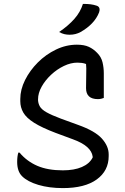

<svg xmlns="http://www.w3.org/2000/svg" viewBox="-20 -949 640 984"><path d="M374 -720Q411 -720 435 -709Q459 -698 478 -678Q499 -657 505.5 -629.5Q512 -602 512 -573V-447Q507 -445 499 -443Q491 -441 482 -441Q421 -441 421 -497Q421 -549 422 -574.5Q423 -600 421 -621Q411 -625 399.5 -626.5Q388 -628 377 -628Q343 -628 307.5 -611Q272 -594 242 -566Q212 -538 193.5 -505Q175 -472 175 -440V-435Q176 -418 184.5 -403Q193 -388 218.5 -373.5Q244 -359 292 -341L380 -309Q467 -278 502 -239Q537 -200 537 -158V-149Q537 -74 476 -29.5Q415 15 302 15Q232 15 176.5 -1.5Q121 -18 93 -46Q68 -71 68 -119Q68 -148 74 -167H80Q118 -122 171.5 -99Q225 -76 302 -76Q360 -76 399.5 -93Q439 -110 455 -142V-146Q448 -201 354 -235L265 -268Q194 -295 154.5 -320Q115 -345 99.5 -372Q84 -399 84 -430V-442Q84 -490 108.5 -539Q133 -588 174 -629Q215 -670 267 -695Q319 -720 374 -720ZM405 -929Q428 -929 444 -927Q460 -925 475 -920Q487 -916 489.5 -906.5Q492 -897 488 -886Q476 -855 451.5 -829.5Q427 -804 393 -785Q368 -771 337 -771Q323 -771 310 -774Q297 -777 283 -785Q330 -817 361 -852Q392 -887 405 -929Z"/></svg>

Font: Recursive Mn Csl St
Style: Regular
Weight: 400
Monospace: yes
Version: Version 1.079;hotconv 1.0.112;makeotfexe 2.5.65598; ttfautoh